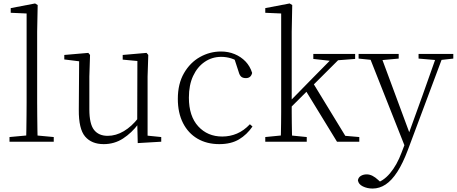

<svg xmlns="http://www.w3.org/2000/svg" viewBox="-20 -820 2643 1111"><path d="M35 0V-27L154 -38H173L291 -27V0ZM131 0Q132 -30 132.5 -69Q133 -108 133.5 -149.5Q134 -191 134 -226V-742L42 -746V-773L183 -800L198 -791L195 -637V-226Q195 -191 195.5 -149.5Q196 -108 196.5 -69Q197 -30 198 0Z M580 14Q510 14 472.5 -30Q435 -74 436 -185L438 -478L457 -463L352 -476V-502L491 -514L501 -502L497 -377V-188Q497 -103 524 -68.5Q551 -34 603 -34Q651 -34 696.5 -61Q742 -88 780 -137L799 -103H781Q742 -51 692 -18.5Q642 14 580 14ZM777 8 774 -116V-117L775 -467L690 -475V-502L828 -514L838 -502L834 -377V-35L913 -27V0Z M1249 14Q1177 14 1123 -17.5Q1069 -49 1039 -108Q1009 -167 1009 -248Q1009 -335 1044.5 -396.5Q1080 -458 1137 -490Q1194 -522 1259 -522Q1301 -522 1337.5 -507Q1374 -492 1400.5 -464.5Q1427 -437 1439 -398Q1432 -368 1403 -368Q1385 -368 1375.5 -376.5Q1366 -385 1361 -404L1333 -490L1376 -452Q1345 -474 1317 -482.5Q1289 -491 1260 -491Q1207 -491 1164.5 -462Q1122 -433 1097.5 -380.5Q1073 -328 1073 -255Q1073 -148 1127 -89Q1181 -30 1266 -30Q1311 -30 1351 -47Q1391 -64 1426 -101L1441 -88Q1409 -41 1363 -13.5Q1317 14 1249 14Z M1515 0V-27L1626 -38H1646L1755 -27V0ZM1604 0Q1605 -21 1605.5 -49Q1606 -77 1606.5 -108Q1607 -139 1607 -169.5Q1607 -200 1607 -226V-742L1515 -746V-773L1656 -800L1671 -791L1668 -637V-227Q1668 -201 1668 -170Q1668 -139 1668.5 -108Q1669 -77 1669.5 -49Q1670 -21 1671 0ZM1639 -175V-218H1642L1784 -363L1927 -508H1973ZM1930 0 1747 -299 1790 -342 1978 -34 2059 -27V0ZM1793 -479V-508H2035V-479L1918 -470L1900 -467Z M2136 271Q2105 271 2079.5 258.5Q2054 246 2051 223Q2054 206 2068.5 197.5Q2083 189 2102 189Q2119 189 2135.5 197.5Q2152 206 2168 221L2196 246L2166 259L2146 242Q2196 231 2236.5 183Q2277 135 2304 62L2332 -11L2335 -19L2425 -268L2510 -508H2548L2340 48Q2311 125 2279 174.5Q2247 224 2211.5 247.5Q2176 271 2136 271ZM2329 43 2111 -508H2180L2352 -44L2358 -30ZM2055 -481V-508H2287V-481L2177 -471H2153ZM2402 -481V-508H2603V-481L2522 -472H2508Z"/></svg>

Font: Noto Serif SC ExtraLight ExtraLight
Style: Regular
Weight: 250
Version: Version 2.002-H1;hotconv 1.1.0;makeotfexe 2.6.0